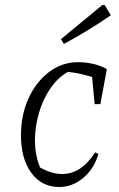

<svg xmlns="http://www.w3.org/2000/svg" viewBox="-20 -741 476 769"><path d="M217 8Q147 8 105.5 -48.5Q64 -105 64 -199Q64 -281 94.5 -347.5Q125 -414 177 -453Q229 -492 293 -492Q325 -492 356 -484.5Q387 -477 408 -464L386 -419Q318 -447 237 -455L271 -462Q224 -443 190 -398Q156 -353 138 -295Q120 -237 120 -179Q120 -145 127 -113Q134 -81 148 -54L132 -75Q157 -60 181 -52Q205 -44 228 -44Q267 -44 300 -65.5Q333 -87 361 -131L374 -124Q357 -65 313.5 -28.5Q270 8 217 8ZM359 -324 346 -465 408 -464 382 -324ZM236 -565 224 -584 390 -721H399L424 -680Q379 -649 332.5 -620.5Q286 -592 236 -565Z"/></svg>

Font: Piazzolla Thin ExtraLight
Style: Italic
Weight: 250
Italic angle: -11.3°
Version: Version 2.005